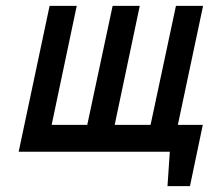

<svg xmlns="http://www.w3.org/2000/svg" viewBox="-20 -520 716 658"><path d="M543 -92 524 0H562L554 118H631L675 -92ZM583 -500 496 -92H373L459 -500H366L279 -92H157L243 -500H150L44 0H570L676 -500Z"/></svg>

Font: Advent Pro SemiBold
Style: Italic
Weight: 600
Italic angle: -12°
Version: Version 3.000